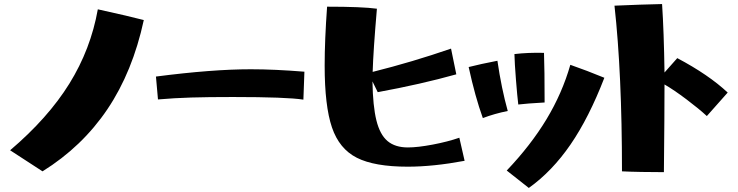

<svg xmlns="http://www.w3.org/2000/svg" viewBox="-20 -808 3643 948"><path d="M463 -762Q622 -727 690 -709Q635 -454 510.5 -269Q386 -84 190 38L30 -66Q217 -225 322.5 -395Q428 -565 463 -762Z M1130 -329Q1007 -329 924 -326.5Q841 -324 760 -317L750 -430Q1028 -466 1218 -466Q1335 -466 1483 -454L1478 -316Q1396 -329 1130 -329Z M1583 -484Q1583 -609 1595 -775Q1768 -775 1841 -765Q1823 -556 1820 -453Q2016 -502 2207 -568L2233 -441Q2058 -392 1845 -353L1819 -406Q1821 -284 1838.5 -213.5Q1856 -143 1893.5 -111.5Q1931 -80 1994 -80Q2042 -80 2116 -94Q2190 -108 2248 -128L2274 -14Q2119 15 1993 15Q1829 15 1742 -29Q1655 -73 1619 -179Q1583 -285 1583 -484Z M2520 -541Q2587 -549 2666 -547Q2669 -465 2669 -302Q2580 -297 2539 -292Q2534 -332 2527.5 -414.5Q2521 -497 2520 -541ZM2294 -477Q2353 -492 2436 -508Q2456 -371 2487 -260Q2422 -247 2364 -225Q2326 -330 2294 -477ZM2796 -488Q2879 -459 2964 -424Q2888 -227 2797 -94.5Q2706 38 2591 120L2482 34Q2601 -91 2678.5 -219.5Q2756 -348 2796 -488Z M3014 -780Q3150 -786 3249 -788Q3258 -653 3261 -450L3324 -521Q3479 -439 3573 -351L3470 -235Q3431 -271 3370 -317Q3309 -363 3261 -391Q3261 -248 3258 42Q3205 42 3147.5 41Q3090 40 3051 38Q3051 -446 3014 -780Z"/></svg>

Font: Otomanopee
Style: Regular
Weight: 400
Designer: Das Ende der Wildnis
Foundry: Gutenberg Labo
Version: Version 3.000